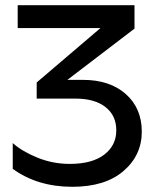

<svg xmlns="http://www.w3.org/2000/svg" viewBox="-20 -708 603 738"><path d="M29 -158V-59Q124 10 258 10Q384 10 454.5 -50.5Q525 -111 525 -202Q525 -292 463.5 -346.5Q402 -401 299 -401H239L497 -598V-688H48V-600H366L121 -391V-329H270Q344 -329 385.5 -296.5Q427 -264 427 -207Q427 -149 380.5 -113.5Q334 -78 248 -78Q183 -78 124 -102Q65 -126 29 -158Z"/></svg>

Font: Roundo Medium
Style: Regular
Weight: 500
Designer: Namrata Goyal (Gurmukhi), Shiva Nallaperumal (Latin)
Foundry: Indian Type Foundry
Version: Version 1.000;PS 1.0;hotconv 1.0.88;makeotf.lib2.5.647800